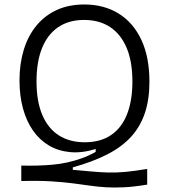

<svg xmlns="http://www.w3.org/2000/svg" viewBox="-20 -692 754 857"><path d="M637 132Q577 142 533.5 144Q490 146 454.5 144Q419 142 384 137Q349 132 307 126.5Q265 121 209.5 117.5Q154 114 75 116V47Q113 48 148 47Q183 46 216 43Q249 40 280.5 33Q312 26 343.5 15Q375 4 407 -14V-27Q346 -8 293 -13Q240 -18 198.5 -42.5Q157 -67 127.5 -109Q98 -151 82.5 -208Q67 -265 67 -333Q67 -407 86 -469.5Q105 -532 142.5 -577.5Q180 -623 233.5 -647.5Q287 -672 356 -672Q444 -672 509.5 -631.5Q575 -591 611 -514Q647 -437 647 -327Q647 -249 627 -188.5Q607 -128 566 -82.5Q525 -37 460 -3.5Q395 30 305 55V66Q351 70 389 73.5Q427 77 464 78Q501 79 542.5 75Q584 71 637 62ZM358 -57Q428 -57 475.5 -89Q523 -121 547 -182Q571 -243 571 -328Q571 -418 545 -479Q519 -540 471 -571.5Q423 -603 355 -603Q287 -603 239.5 -570.5Q192 -538 167.5 -477Q143 -416 143 -329Q143 -239 169 -178.5Q195 -118 243 -87.5Q291 -57 358 -57Z"/></svg>

Font: Bricolage Grotesque 96pt ExtraBold Light
Style: Regular
Weight: 300
Version: Version 1.001;gftools[0.9.33.dev8+g029e19f]